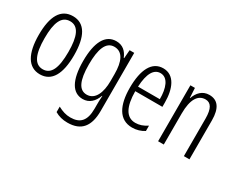

<svg xmlns="http://www.w3.org/2000/svg" viewBox="-109 -941 1916 1581"><g transform="rotate(30 848.5 -150.5)"><path d="M380 -267C380 -443 326 -542 213 -542C98 -542 44 -445 44 -268C44 -91 101 10 213 10C326 10 380 -90 380 -267ZM99 -268C99 -416 132 -494 213 -494C294 -494 326 -413 326 -267C326 -112 291 -38 213 -38C134 -38 99 -117 99 -268Z M625 -542C521 -542 468 -443 468 -264C468 -81 523 10 620 10C682 10 724 -31 746 -93H749C746 -57 746 -28 746 -2V30C746 146 699 192 608 192C566 192 530 180 489 158V210C525 231 563 241 609 241C741 241 799 164 799 20V-532H755L749 -453H745C723 -506 687 -542 625 -542ZM633 -494C713 -494 746 -419 746 -300V-233C746 -125 711 -38 631 -38C559 -38 523 -108 523 -264C523 -407 554 -494 633 -494Z M1071 -542C964 -542 911 -438 911 -265C911 -102 964 10 1090 10C1133 10 1171 -2 1204 -23V-74C1167 -49 1131 -37 1094 -37C1007 -37 965 -115 964 -263H1222V-305C1222 -432 1179 -542 1071 -542ZM1071 -496C1143 -496 1173 -410 1172 -307H965C971 -435 1009 -496 1071 -496Z M1509 -542C1443 -542 1403 -496 1384 -440H1381L1376 -532H1333V0H1387V-295C1387 -431 1430 -494 1500 -494C1551 -494 1578 -452 1578 -357V0H1631V-370C1631 -488 1588 -542 1509 -542Z"/></g></svg>

Font: Noto Sans Myanmar UI ExtraCondensed Light
Style: Regular
Weight: 300
Width: 2
Designer: Monotype Design Team
Foundry: Monotype Imaging Inc.
Version: Version 2.103